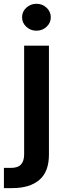

<svg xmlns="http://www.w3.org/2000/svg" viewBox="-59 -782 339 995"><path d="M66.1 -545.5H194.6V19.5Q194.6 108 144.9 150.4Q95.2 192.8 5 192.8H-38.7V88.1H-2.8Q34.1 88.1 50.1 70.1Q66.1 52.2 66.1 17.8ZM130 -622.9Q99.1 -622.9 77.2 -643.3Q55.4 -663.7 55.4 -692.5Q55.4 -721.6 77.2 -742Q99.1 -762.4 130 -762.4Q160.5 -762.4 182.4 -742Q204.2 -721.6 204.2 -692.5Q204.2 -663.7 182.4 -643.3Q160.5 -622.9 130 -622.9Z"/></svg>

Font: Inter Zeller Semi Bold
Style: Regular
Weight: 600
Designer: Rasmus Andersson; Joe Bland
Foundry: zeller
Version: Version 3.015;git-dec3a8cb1